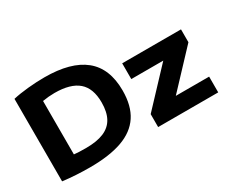

<svg xmlns="http://www.w3.org/2000/svg" viewBox="-118 -1087 1691 1435"><g transform="rotate(-30 727.0 -370.0)"><path d="M78 -7.5V-719.5Q134 -732.5 208.8 -739.8Q283.5 -747 351.5 -747Q579 -747 694.2 -653.8Q809.5 -560.5 809.5 -370Q809.5 -238 754.8 -155Q700 -72 590.2 -32.8Q480.5 6.5 311.5 6.5Q188.5 6.5 78 -7.5ZM629 -371.5Q629 -493 562.5 -550.5Q496 -608 358.5 -608Q309 -608 255 -599V-138Q293 -133.5 357.5 -133.5Q451.5 -133.5 511.2 -158.5Q571 -183.5 600 -236Q629 -288.5 629 -371.5ZM1133.5 -136H1421V0H902.5V-111.5L1184 -411H908V-547H1415.5V-436Z"/></g></svg>

Font: Encode Sans Expanded
Style: Bold
Weight: 700
Width: 7
Designer: Multiple Designers
Foundry: Impallari Type
Version: Version 2.000